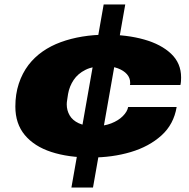

<svg xmlns="http://www.w3.org/2000/svg" viewBox="-20 -776 848 863"><path d="M301 67 446 -756H543L398 67ZM389 -68Q287 -68 210.5 -93Q134 -118 91.5 -169Q49 -220 49 -297Q49 -353 64.5 -400Q80 -447 108 -484Q135 -519 171.5 -544.5Q208 -570 253 -586.5Q298 -603 349.5 -611.5Q401 -620 456 -620Q551 -620 627.5 -598.5Q704 -577 749 -534.5Q794 -492 794 -428Q794 -420 793.5 -411.5Q793 -403 791 -394H564Q565 -397 565 -399.5Q565 -402 565 -405Q565 -426 550.5 -442.5Q536 -459 509.5 -469Q483 -479 446 -479Q398 -479 364 -462Q330 -445 311 -416.5Q292 -388 286 -354Q284 -340 282.5 -331Q281 -322 280.5 -317Q280 -312 280 -307Q280 -280 293 -257.5Q306 -235 334 -222Q362 -209 408 -209Q448 -209 480 -221.5Q512 -234 532 -254Q552 -274 556 -295H774Q761 -217 705.5 -167Q650 -117 567.5 -92.5Q485 -68 389 -68Z"/></svg>

Font: Archivo Expanded Black
Style: Italic
Weight: 900
Width: 7
Italic angle: -10°
Designer: Hector Gatti
Foundry: Omnibus-Type
Version: Version 2.001